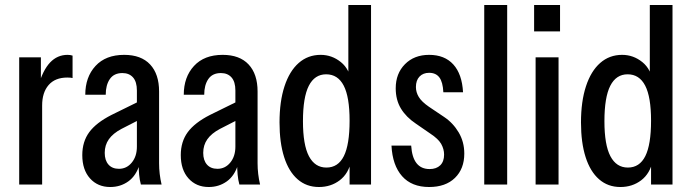

<svg xmlns="http://www.w3.org/2000/svg" viewBox="-20 -740 2774 770"><path d="M57 0V-510H144V-397H149V0ZM149 -317 133 -394Q152 -459 181 -489.5Q210 -520 251 -520Q262 -520 271 -517V-427Q268 -428 262.5 -428.5Q257 -429 250 -429Q201 -429 175 -399Q149 -369 149 -317Z M545 0Q540 -18 538 -39.5Q536 -61 536 -85H529V-377Q529 -412 513.5 -429.5Q498 -447 471 -447Q437 -447 420.5 -423Q404 -399 404 -360H322Q322 -431 363 -475.5Q404 -520 478 -520Q546 -520 582 -481.5Q618 -443 618 -373V-85Q618 -64 620.5 -42.5Q623 -21 628 0ZM422 10Q372 10 341 -24.5Q310 -59 310 -118Q310 -172 338 -210Q366 -248 427 -279L549 -339V-265L467 -223Q433 -205 416.5 -181.5Q400 -158 400 -127Q400 -97 415 -80Q430 -63 457 -63Q488 -63 508.5 -88Q529 -113 529 -152L540 -81Q526 -35 494.5 -12.5Q463 10 422 10Z M940 0Q935 -18 933 -39.5Q931 -61 931 -85H924V-377Q924 -412 908.5 -429.5Q893 -447 866 -447Q832 -447 815.5 -423Q799 -399 799 -360H717Q717 -431 758 -475.5Q799 -520 873 -520Q941 -520 977 -481.5Q1013 -443 1013 -373V-85Q1013 -64 1015.5 -42.5Q1018 -21 1023 0ZM817 10Q767 10 736 -24.5Q705 -59 705 -118Q705 -172 733 -210Q761 -248 822 -279L944 -339V-265L862 -223Q828 -205 811.5 -181.5Q795 -158 795 -127Q795 -97 810 -80Q825 -63 852 -63Q883 -63 903.5 -88Q924 -113 924 -152L935 -81Q921 -35 889.5 -12.5Q858 10 817 10Z M1382 0V-102L1389 -96Q1378 -44 1342.5 -17Q1307 10 1259 10Q1209 10 1173.5 -21Q1138 -52 1119.5 -110Q1101 -168 1101 -249Q1101 -333 1121 -394Q1141 -455 1178 -487.5Q1215 -520 1266 -520Q1311 -520 1347 -491Q1383 -462 1390 -407L1377 -402V-720H1468V0ZM1289 -68Q1336 -68 1359 -114Q1382 -160 1382 -256Q1382 -351 1358.5 -396.5Q1335 -442 1288 -442Q1242 -442 1218.5 -396Q1195 -350 1195 -254Q1195 -159 1219 -113.5Q1243 -68 1289 -68Z M1701 10Q1631 10 1592.5 -33.5Q1554 -77 1550 -156H1629Q1632 -109 1650.5 -85.5Q1669 -62 1703 -62Q1730 -62 1745.5 -77Q1761 -92 1761 -120Q1761 -142 1749.5 -162.5Q1738 -183 1706 -204L1648 -244Q1609 -270 1588 -304.5Q1567 -339 1567 -386Q1567 -445 1604 -482.5Q1641 -520 1701 -520Q1763 -520 1798 -481.5Q1833 -443 1837 -370H1758Q1756 -411 1742 -429.5Q1728 -448 1701 -448Q1677 -448 1662.5 -433Q1648 -418 1648 -391Q1648 -370 1659.5 -351Q1671 -332 1700 -312L1761 -271Q1797 -247 1819.5 -209Q1842 -171 1842 -124Q1842 -63 1804.5 -26.5Q1767 10 1701 10Z M1922 0V-720H2014V0Z M2128 0V-510H2220V0ZM2122 -614V-720H2226V-614Z M2591 0V-102L2598 -96Q2587 -44 2551.5 -17Q2516 10 2468 10Q2418 10 2382.5 -21Q2347 -52 2328.5 -110Q2310 -168 2310 -249Q2310 -333 2330 -394Q2350 -455 2387 -487.5Q2424 -520 2475 -520Q2520 -520 2556 -491Q2592 -462 2599 -407L2586 -402V-720H2677V0ZM2498 -68Q2545 -68 2568 -114Q2591 -160 2591 -256Q2591 -351 2567.5 -396.5Q2544 -442 2497 -442Q2451 -442 2427.5 -396Q2404 -350 2404 -254Q2404 -159 2428 -113.5Q2452 -68 2498 -68Z"/></svg>

Font: Instrument Sans Condensed Medium
Style: Regular
Weight: 500
Width: 3
Designer: Rodrigo Fuenzalida
Foundry: fragTYPE
Version: Version 1.000;gftools[0.9.28]